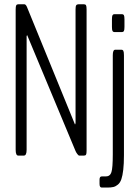

<svg xmlns="http://www.w3.org/2000/svg" viewBox="-20 -722 645 891"><path d="M452.1 148.4Q441.9 148.4 441.9 131.3V111.8Q441.9 96.7 452.1 96.7H471.2Q490.7 96.7 497.1 76.9Q503.4 57.1 503.4 -5.4V-465.3Q503.4 -491.2 514.6 -491.2Q514.6 -491.2 543.5 -491.2Q549.8 -491.2 552.5 -485.8Q555.2 -480.5 555.2 -465.3V-1.5Q555.2 38.6 552 65.9Q548.8 93.3 543.2 109.6Q537.6 126 527.3 134.5Q517.1 143.1 506.1 145.8Q495.1 148.4 478 148.4ZM510.7 -573.2Q504.9 -573.2 502.2 -577.9Q499.5 -582.5 499.5 -597.2V-632.3Q499.5 -647 502.2 -651.6Q504.9 -656.2 510.7 -656.2H546.4Q552.2 -656.2 554.9 -651.6Q557.6 -647 557.6 -632.3V-597.2Q557.6 -582.5 554.9 -577.9Q552.2 -573.2 546.4 -573.2ZM64.5 0Q52.7 0 52.7 -26.9V-678.2Q52.7 -692.9 55.4 -697.5Q58.1 -702.1 64.5 -702.1H93.3Q99.6 -702.1 105 -689.9L328.1 -144L330.6 -150.4V-678.2Q330.6 -692.9 333.7 -697.5Q336.9 -702.1 343.8 -702.1H370.1Q376.5 -702.1 379.2 -697.5Q381.8 -692.9 381.8 -678.2V-22.9Q381.8 -8.3 379.2 -4.2Q376.5 0 370.1 0H347.7Q344.2 0 338.9 -7.1Q333.5 -14.2 330.6 -21L106 -559.1L103.5 -554.7V-26.9Q103.5 0 90.8 0Z"/></svg>

Font: BenchNine Light
Style: Regular
Weight: 300
Version: Version 1 ; ttfautohint (v0.92.18-e454-dirty) -l 8 -r 50 -G 